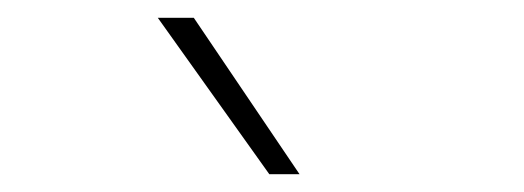

<svg xmlns="http://www.w3.org/2000/svg" viewBox="-20 -828 590 216"><path d="M283 -632 157.5 -808H198L317 -632Z"/></svg>

Font: Encode Sans Semi Expanded Thin
Style: Regular
Weight: 100
Width: 6
Designer: Multiple Designers
Foundry: Impallari Type
Version: Version 3.000; ttfautohint (v1.8.3) -l 8 -r 50 -G 200 -x 14 